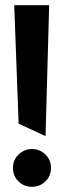

<svg xmlns="http://www.w3.org/2000/svg" viewBox="-20 -722 247 742"><path d="M52 -244 156 -196 170 -702H35ZM103 -146Q74 -146 52 -125Q30 -104 30 -73Q30 -42 51.5 -21Q73 0 103 0Q134 0 155.5 -21Q177 -42 177 -73Q177 -104 155.5 -125Q134 -146 103 -146Z"/></svg>

Font: Catamaran Thin
Style: Bold
Weight: 700
Version: Version 2.000